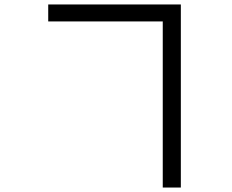

<svg xmlns="http://www.w3.org/2000/svg" viewBox="-20 -790 1040 860"><path d="M709 -694H196V-770H790V50H709Z"/></svg>

Font: Noto Sans CJK KR Regular (TTF)
Style: Regular
Weight: 400
Designer: Ryoko NISHIZUKA 西塚涼子 (kana & ideographs); Paul D. Hunt (Latin, Greek & Cyrillic); Wenlong ZHANG 张文龙 (bopomofo); Sandoll 
Foundry: Adobe Systems Incorporated
Version: Version 1.004;PS 1.004;hotconv 1.0.82;makeotf.lib2.5.63406